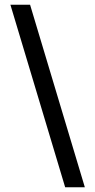

<svg xmlns="http://www.w3.org/2000/svg" viewBox="-20 -790 402 810"><path d="M23.9 -770H106.9L337.9 0H254.9Z"/></svg>

Font: Junction Regular
Style: Regular
Weight: 500
Designer: Caroline Hadilaksono
Foundry: Caroline Hadilaksono
Version: Version 1.056